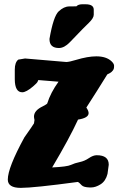

<svg xmlns="http://www.w3.org/2000/svg" viewBox="-20 -701 591 913"><path d="M260.3 -472.7Q215.3 -472.7 215.3 -515.1V-516.1Q233.9 -623.5 259 -647Q284.2 -670.4 309.1 -670.4Q334 -670.4 343.3 -670.9Q351.6 -680.2 370.1 -680.7H386.7Q425.8 -680.7 425.8 -654.8V-630.9Q425.8 -615.2 403.1 -593Q380.4 -570.8 370.8 -561Q361.3 -551.3 350.6 -540Q329.1 -518.1 312 -500Q285.6 -472.7 260.3 -472.7ZM350.6 164.1Q140.1 192.4 78.6 192.4Q17.1 192.4 17.1 152.8Q17.1 96.7 95.7 -47.4Q135.3 -103.5 141.6 -114.3L144 -130.4Q141.6 -141.1 141.6 -146.5Q141.6 -175.8 184.1 -195.8Q202.1 -205.1 204.6 -209Q220.7 -260.7 258.3 -312.5L162.1 -320.3Q161.1 -318.8 158.9 -312.7Q156.7 -306.6 137.2 -290Q104.5 -262.2 85.9 -262.2Q50.8 -262.2 50.3 -323.7V-370.1Q50.3 -404.3 66.9 -417.5L99.1 -422.9L295.4 -406.2Q310.5 -406.7 340.8 -416Q397.5 -433.1 438 -433.1Q485.8 -433.1 510.7 -409.2Q522.5 -397.9 522.5 -388.2Q522.5 -378.4 521 -374Q519.5 -369.6 516.8 -366Q514.2 -362.3 510.3 -358.9Q502.4 -352.5 490.2 -347.2Q441.4 -268.1 390.6 -189.5Q401.4 -173.8 401.4 -163.1Q401.4 -140.1 351.1 -132.3Q310.1 -43 228 95.2Q298.8 91.8 316.9 83.3Q335 74.7 358.6 69.8Q382.3 64.9 402.6 51Q422.9 37.1 439.9 37.1Q497.1 37.1 497.1 82V82.5L491.2 126Q482.4 160.2 458.5 175.3Q434.6 190.4 413.1 190.4H406.2Q377.9 189.5 368.7 180.2Q355.5 166 350.6 164.1Z"/></svg>

Font: Drukaatie burti
Style: Heavy
Weight: 800
Version: Version 0.14